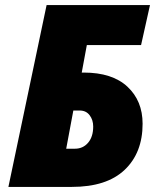

<svg xmlns="http://www.w3.org/2000/svg" viewBox="-20 -734 623 754"><path d="M163 -714H569L534 -557H321L301 -449H309Q421 -449 480.5 -393.5Q540 -338 540 -248Q540 -134 469.5 -67Q399 0 262 0H13ZM274 -150Q306 -150 326 -173.5Q346 -197 346 -237Q346 -263 332 -281.5Q318 -300 293 -300H268L240 -150Z"/></svg>

Font: Noto Sans Display Black
Style: Italic
Weight: 900
Italic angle: -12°
Designer: Monotype Design team
Foundry: Monotype Imaging Inc.
Version: Version 1.000